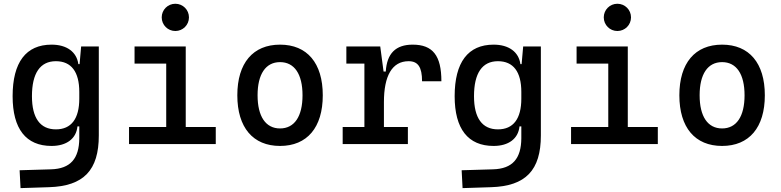

<svg xmlns="http://www.w3.org/2000/svg" viewBox="-20 -764 4142 1018"><path d="M88.9 233.4 240.2 228.5C423.8 222.7 503.9 138.7 503.9 -45.9V-517.6H410.2L401.9 -423.8H395.5C386.7 -488.8 334 -527.3 253.4 -527.3C117.7 -527.3 46.9 -433.6 46.9 -253.9C46.9 -80.6 117.7 9.8 253.4 9.8C333 9.8 384.3 -28.8 390.6 -93.8H400.4V-30.3C399.4 76.2 354.5 130.9 250 133.8L84 138.7ZM400.4 -276.4V-241.2C400.4 -134.3 357.9 -78.1 276.4 -78.1C192.9 -78.1 149.4 -138.2 149.4 -253.9C149.4 -376 192.9 -439.5 276.4 -439.5C357.9 -439.5 400.4 -383.3 400.4 -276.4Z M664.1 0H1124V-90.8H964.8V-517.6H693.4V-426.8H861.3V-90.8H664.1ZM909.7 -599.6C949.7 -599.6 981.9 -631.8 981.9 -671.9C981.9 -711.9 949.7 -744.1 909.7 -744.1C869.6 -744.1 837.4 -711.9 837.4 -671.9C837.4 -631.8 869.6 -599.6 909.7 -599.6Z M1464.8 9.8C1608.4 9.8 1691.4 -87.9 1691.4 -258.8C1691.4 -429.7 1608.4 -527.3 1464.8 -527.3C1321.3 -527.3 1238.3 -429.7 1238.3 -258.8C1238.3 -87.9 1321.3 9.8 1464.8 9.8ZM1464.8 -83C1388.7 -83 1345.7 -146.5 1345.7 -258.8C1345.7 -371.1 1388.7 -434.6 1464.8 -434.6C1541 -434.6 1584 -371.1 1584 -258.8C1584 -146.5 1541 -83 1464.8 -83Z M2015.6 -222.7C2015.6 -361.3 2058.6 -439.5 2146.5 -439.5C2196.3 -439.5 2217.8 -408.2 2217.8 -333H2320.3C2320.3 -469.7 2274.4 -527.3 2168 -527.3C2078.1 -527.3 2031.2 -480.5 2025.4 -384.8H2013.7L1996.1 -517.6H1816.4V-426.8H1912.1V-90.8H1796.9V0H2142.6V-90.8H2015.6Z M2432.6 233.4 2584 228.5C2767.6 222.7 2847.7 138.7 2847.7 -45.9V-517.6H2753.9L2745.6 -423.8H2739.3C2730.5 -488.8 2677.7 -527.3 2597.2 -527.3C2461.4 -527.3 2390.6 -433.6 2390.6 -253.9C2390.6 -80.6 2461.4 9.8 2597.2 9.8C2676.8 9.8 2728 -28.8 2734.4 -93.8H2744.1V-30.3C2743.2 76.2 2698.2 130.9 2593.8 133.8L2427.7 138.7ZM2744.1 -276.4V-241.2C2744.1 -134.3 2701.7 -78.1 2620.1 -78.1C2536.6 -78.1 2493.2 -138.2 2493.2 -253.9C2493.2 -376 2536.6 -439.5 2620.1 -439.5C2701.7 -439.5 2744.1 -383.3 2744.1 -276.4Z M3007.8 0H3467.8V-90.8H3308.6V-517.6H3037.1V-426.8H3205.1V-90.8H3007.8ZM3253.4 -599.6C3293.5 -599.6 3325.7 -631.8 3325.7 -671.9C3325.7 -711.9 3293.5 -744.1 3253.4 -744.1C3213.4 -744.1 3181.2 -711.9 3181.2 -671.9C3181.2 -631.8 3213.4 -599.6 3253.4 -599.6Z M3808.6 9.8C3952.1 9.8 4035.2 -87.9 4035.2 -258.8C4035.2 -429.7 3952.1 -527.3 3808.6 -527.3C3665 -527.3 3582 -429.7 3582 -258.8C3582 -87.9 3665 9.8 3808.6 9.8ZM3808.6 -83C3732.4 -83 3689.5 -146.5 3689.5 -258.8C3689.5 -371.1 3732.4 -434.6 3808.6 -434.6C3884.8 -434.6 3927.7 -371.1 3927.7 -258.8C3927.7 -146.5 3884.8 -83 3808.6 -83Z"/></svg>

Font: Cascadia Mono NF
Style: Regular
Weight: 400
Monospace: yes
Designer: Aaron Bell
Foundry: Saja Typeworks
Version: Version 2404.023